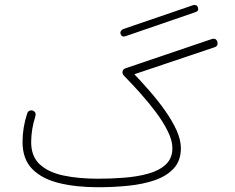

<svg xmlns="http://www.w3.org/2000/svg" viewBox="-20 -764 970 794"><path d="M478.5 -623.5Q476.6 -630.4 480.5 -636.2Q484.4 -642.1 490.2 -644L778.8 -742.7Q784.7 -744.6 790.5 -742.4Q796.4 -740.2 798.3 -733.4Q803.7 -718.8 788.6 -713.9L499 -614.3Q483.9 -609.4 478.5 -623.5ZM73.2 -177.2Q73.2 -236.8 92.8 -295.9Q95.7 -303.7 102.8 -306.4Q109.9 -309.1 116.7 -306.2Q131.3 -299.3 126 -282.2Q108.9 -228 108.9 -176.3Q108.9 -117.2 144.5 -84.2Q180.2 -51.3 242.7 -38.1Q305.2 -24.9 385.7 -24.9Q439 -24.9 492.9 -29.1Q546.9 -33.2 592.3 -45.7Q637.7 -58.1 665.3 -83.5Q692.9 -108.9 692.9 -151.4Q692.9 -183.1 673.8 -221.4Q654.8 -259.8 624.8 -300Q594.7 -340.3 560.5 -378.4Q526.4 -416.5 495.6 -447.8Q486.3 -457 486.3 -464.4Q486.3 -477.5 500 -481.9L854.5 -602.1Q873.5 -608.4 878.9 -590.8Q883.3 -573.7 866.7 -568.4L535.6 -457Q566.9 -424.3 600.6 -385.5Q634.3 -346.7 663.1 -305.9Q691.9 -265.1 710 -225.6Q728 -186 728 -150.9Q728 -99.1 698.2 -67.1Q668.5 -35.2 618.7 -18.3Q568.8 -1.5 508.1 4.4Q447.3 10.3 385.7 10.3Q295.4 10.3 224.9 -6.8Q154.3 -23.9 113.8 -64.7Q73.2 -105.5 73.2 -177.2Z"/></svg>

Font: Mikhak ExtraLight
Style: Regular
Weight: 200
Designer: Amin Abedi
Version: Version 3.3